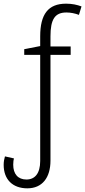

<svg xmlns="http://www.w3.org/2000/svg" viewBox="-25 -785 464 1046"><path d="M124 241C205 241 250 183 250 90V-486H360V-532H250V-587C250 -680 274 -717 337 -717C360 -717 384 -712 405 -704L419 -750C395 -759 368 -765 335 -765C237 -765 194 -707 194 -587V-534L107 -517V-486H194V92C194 160 165 193 119 193C73 193 47 163 47 112C47 96 49 85 51 78L2 67C-2 80 -5 96 -5 113C-5 192 43 241 124 241Z"/></svg>

Font: Noto Sans SemiCondensed Light
Style: Regular
Weight: 300
Width: 4
Designer: Monotype Design Team
Foundry: Monotype Imaging Inc.
Version: Version 2.013